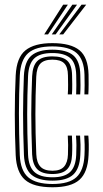

<svg xmlns="http://www.w3.org/2000/svg" viewBox="-20 -792 439 820"><path d="M204.2 7.8Q122.5 7.8 86.4 -24.4Q50.2 -56.5 47 -129.5Q45 -173 44.1 -216.6Q43.2 -260.2 43.2 -303.1Q43.2 -346 44.1 -387.8Q45 -429.5 47 -470Q50.8 -546.5 88.8 -577.1Q126.8 -607.8 203.5 -607.8Q282.2 -607.8 319.4 -577.4Q356.5 -547 358.2 -473.2Q358.5 -455.5 358.5 -432.8Q358.5 -410 357.2 -388.8H340.5Q341.5 -406 341.4 -427.1Q341.2 -448.2 340.8 -472.8Q339 -537.5 307.1 -565.6Q275.2 -593.8 203.5 -593.8Q132.5 -593.8 100.1 -564.8Q67.8 -535.8 64.5 -469Q62.8 -431.5 61.9 -391.5Q61 -351.5 60.9 -309Q60.8 -266.5 61.8 -221.8Q62.8 -177 64.5 -129.8Q67.5 -63.2 100.5 -34.8Q133.5 -6.2 204.2 -6.2Q274.8 -6.2 306.2 -35.1Q337.8 -64 340.8 -129.2Q342 -153.8 341.5 -174.6Q341 -195.5 339.8 -212.8H357.2Q358.8 -196 359.1 -174.9Q359.5 -153.8 358.2 -128.8Q355 -55.8 319.2 -24Q283.5 7.8 204.2 7.8ZM204.2 -20.5Q143.2 -20.5 114 -46Q84.8 -71.5 82.2 -130.5Q80.2 -177.8 79.4 -221.6Q78.5 -265.5 78.5 -307Q78.5 -348.5 79.5 -388.5Q80.5 -428.5 82 -467.8Q85 -529.8 114.5 -554.8Q144 -579.8 203.5 -579.8Q265 -579.8 293.4 -555.2Q321.8 -530.8 323 -472Q323.8 -449.2 323.8 -428.9Q323.8 -408.5 322.5 -388.8H305.2Q306.2 -406.2 306.1 -427.5Q306 -448.8 305.5 -471.8Q304.2 -523.8 279.2 -544.6Q254.2 -565.5 203.5 -565.5Q150.5 -565.5 126.4 -542.6Q102.2 -519.8 99.8 -467Q98 -426 97.1 -385.8Q96.2 -345.5 96.1 -304.5Q96 -263.5 97 -220.8Q98 -178 99.8 -131.8Q102 -80.8 126.5 -57.8Q151 -34.8 204.2 -34.8Q255 -34.8 279.1 -57.1Q303.2 -79.5 305.5 -130Q306.5 -151.5 306.4 -172Q306.2 -192.5 304.5 -212.8H322Q323.5 -193.8 323.9 -174.2Q324.2 -154.8 323 -129.8Q320.5 -72.2 292.9 -46.4Q265.2 -20.5 204.2 -20.5ZM204.2 -48.8Q159.5 -48.8 139.4 -69.1Q119.2 -89.5 117.2 -132.5Q115.5 -179.8 114.5 -222Q113.5 -264.2 113.5 -304Q113.5 -343.8 114.5 -383.8Q115.5 -423.8 117.2 -466.5Q119.5 -512 139.6 -531.6Q159.8 -551.2 203.5 -551.2Q247 -551.2 267 -533Q287 -514.8 287.8 -470.5Q288.2 -453.5 288.5 -431.5Q288.8 -409.5 287.2 -388.8H269.5Q271 -409.5 270.8 -429.6Q270.5 -449.8 270.2 -470.2Q269.8 -506 254.2 -521.6Q238.8 -537.2 203.5 -537.2Q168.8 -537.2 152.6 -520.4Q136.5 -503.5 134.8 -464.2Q133 -423.5 132.1 -384.1Q131.2 -344.8 131.2 -304.8Q131.2 -264.8 132.1 -222.4Q133 -180 135 -133.2Q136.5 -97.5 152.8 -80.1Q169 -62.8 204.2 -62.8Q238.2 -62.8 253.6 -80.4Q269 -98 270.2 -131.8Q271 -153 270.9 -172.8Q270.8 -192.5 269.5 -212.8H287.2Q288.2 -194.5 288.5 -173.6Q288.8 -152.8 287.8 -131.2Q286.2 -89 266.6 -68.9Q247 -48.8 204.2 -48.8ZM168.8 -645 249.8 -772H269.8L185.2 -645ZM233.2 -645 328.2 -772H348.2L249.8 -645ZM201 -645 289 -772H309L217.5 -645Z"/></svg>

Font: Big Shoulders Inline Text Thin Medium
Style: Regular
Weight: 500
Version: Version 2.002